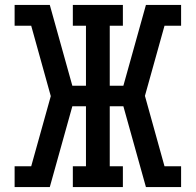

<svg xmlns="http://www.w3.org/2000/svg" viewBox="-20 -755 790 775"><path d="M39 0V-84H106L185 -367L106 -651H39V-735H181L272 -409H327V-651H274V-735H476V-651H423V-409H478L569 -735H711V-651H644L565 -368L644 -84H711V0H569L478 -326H423V-84H476V0H274V-84H327V-326H272L181 0Z"/></svg>

Font: Iosevka Etoile Medium
Style: Regular
Weight: 500
Designer: Belleve Invis
Foundry: Belleve Invis
Version: Version 22.1.2; ttfautohint (v1.8.4)